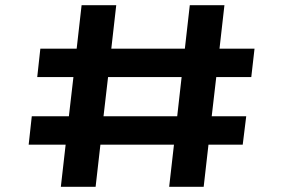

<svg xmlns="http://www.w3.org/2000/svg" viewBox="-20 -720 1140 740"><path d="M90.5 -162.5 102.5 -272H245.5L263 -423H123.5L135.5 -532.5H275.5L294.5 -700H428L409 -532.5H692.5L711.5 -700H845L826 -532.5H961L948.5 -423H813.5L796 -272H929L915.5 -162.5H783.5L765 0H632L650.5 -162.5H367L348.5 0H214.5L233 -162.5ZM379 -272H663L680 -423H396.5Z"/></svg>

Font: Trispace SemiExpanded SemiBold
Style: Regular
Weight: 600
Width: 6
Designer: Tyler Finck
Foundry: Etcetera Type Company
Version: Version 1.210; ttfautohint (v1.8.3)